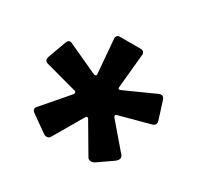

<svg xmlns="http://www.w3.org/2000/svg" viewBox="-106 -869 733 709"><g transform="rotate(30 260.5 -514.5)"><path d="M267 -421Q265 -425 261 -425Q257 -425 255 -421L181 -294Q177 -288 169 -287Q161 -286 153 -292L85 -340Q70 -351 81 -364L175 -473Q178 -477 177 -481.5Q176 -486 169 -487L36 -523Q19 -528 27 -549L54 -623Q61 -640 75 -633L201 -575Q207 -572 211 -574Q215 -576 214 -582L202 -726Q201 -731 205 -736.5Q209 -742 217 -742H307Q315 -742 319 -736.5Q323 -731 322 -726L308 -581Q306 -569 318 -573L447 -631Q466 -639 472 -618L495 -545Q501 -526 482 -521L352 -486Q347 -485 346.5 -480.5Q346 -476 350 -472L440 -367Q445 -361 443.5 -353Q442 -345 431 -337L372 -296Q362 -289 353 -290Q344 -291 340 -297Z"/></g></svg>

Font: Libre Franklin Black
Style: Regular
Weight: 900
Designer: Pablo Impallari, Rodrigo Fuenzalida, Nhung Nguyen
Foundry: Impallari Type
Version: Version 3.000